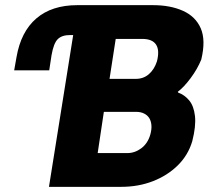

<svg xmlns="http://www.w3.org/2000/svg" viewBox="-20 -725 826 745"><path d="M170 0 264 -589H252Q220 -589 204 -573Q188 -557 180 -511L171 -452H35L44 -503Q61 -602 121 -653.5Q181 -705 280 -705H574Q641 -705 690 -683Q739 -661 759 -615Q779 -569 761 -494Q746 -457 719.5 -421.5Q693 -386 670 -369L671 -366Q696 -357 714 -335.5Q732 -314 736.5 -275Q741 -236 726 -177Q710 -123 670 -83.5Q630 -44 573.5 -22Q517 0 450 0ZM359 -131H474Q503 -131 528 -149.5Q553 -168 563 -202Q569 -223 567.5 -239.5Q566 -256 559 -267Q552 -278 539 -284.5Q526 -291 508 -291H383ZM405 -419H507Q537 -419 558 -437.5Q579 -456 589 -487Q600 -530 585.5 -552Q571 -574 532 -574H429Z"/></svg>

Font: Nunito Sans 7pt Condensed Black
Style: Italic
Weight: 900
Width: 3
Italic angle: -9°
Designer: Vernon Adams
Foundry: Vernon Adams
Version: Version 3.101;gftools[0.9.27]